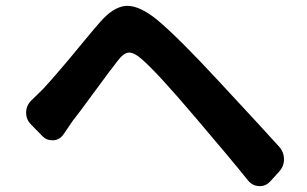

<svg xmlns="http://www.w3.org/2000/svg" viewBox="-20 -680 1040 650"><path d="M195.3 -225.6Q182.6 -207 161.1 -205.1Q158.2 -205.1 156.2 -205.1Q136.7 -205.1 123 -219.7L83 -260.7Q68.4 -276.4 68.4 -297.9Q68.4 -322.3 85.9 -339.8Q98.6 -351.6 125 -377.9Q140.6 -394.5 166.5 -424.3Q192.4 -454.1 210 -475.1Q227.5 -496.1 266.6 -543.5Q305.7 -590.8 317.4 -603.5Q363.3 -657.2 407.2 -660.2Q409.2 -660.2 411.1 -660.2Q454.1 -660.2 512.7 -612.3Q584 -552.7 716.8 -409.2Q872.1 -242.2 924.8 -183.6Q941.4 -165 941.4 -140.6Q941.4 -116.2 923.8 -97.7L894.5 -65.4Q879.9 -49.8 859.4 -49.8Q858.4 -49.8 857.4 -49.8Q835 -50.8 820.3 -68.4Q755.9 -148.4 641.6 -282.2Q510.7 -436.5 459 -480.5Q434.6 -502 417 -502Q417 -502 416 -502Q398.4 -501 377.9 -473.6Q355.5 -445.3 298.3 -367.2Q241.2 -289.1 226.6 -271.5Z"/></svg>

Font: Gen Jyuu Gothic Bold
Style: Bold
Weight: 700
Designer: [Source Han Sans]
Ryoko NISHIZUKA  (kana & ideographs); Paul D. Hunt (Latin, Greek & Cyrillic); Wenlong ZHANG  (bopomofo
Version: Version 1.002.20150607